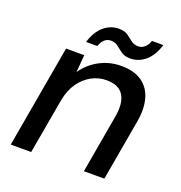

<svg xmlns="http://www.w3.org/2000/svg" viewBox="-123 -777 832 883"><g transform="rotate(20 293.5 -335.5)"><path d="M25 0 113 -502H202L195 -417Q226 -462 274.5 -488Q323 -514 380 -514Q443 -514 481.5 -487Q520 -460 533.5 -411Q547 -362 535 -296L483 0H383L433 -286Q445 -354 422 -391.5Q399 -429 339 -429Q300 -429 266 -410.5Q232 -392 207.5 -357.5Q183 -323 173 -272L125 0ZM189 -562Q206 -617 238.5 -644Q271 -671 311 -671Q339 -671 355 -659.5Q371 -648 385.5 -636.5Q400 -625 421 -625Q437 -625 451 -636.5Q465 -648 472 -670H528Q511 -615 478.5 -587.5Q446 -560 405 -560Q377 -560 360.5 -572Q344 -584 330 -595.5Q316 -607 295 -607Q278 -607 265 -596Q252 -585 244 -562Z"/></g></svg>

Font: DM Sans 16pt Medium
Style: Italic
Weight: 500
Italic angle: -10°
Version: Version 4.004;gftools[0.9.30]